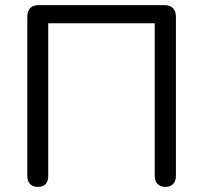

<svg xmlns="http://www.w3.org/2000/svg" viewBox="-20 -725 795 752"><path d="M128 7Q108 7 97.5 -4.5Q87 -16 87 -36V-660Q87 -682 98.5 -693.5Q110 -705 132 -705H624Q645 -705 657 -693.5Q669 -682 669 -660V-36Q669 -16 658 -4.5Q647 7 628 7Q608 7 597 -4.5Q586 -16 586 -36V-634H169V-36Q169 -16 159 -4.5Q149 7 128 7Z"/></svg>

Font: Nunito
Style: Regular
Weight: 400
Designer: Vernon Adams
Foundry: Vernon Adams
Version: Version 3.602